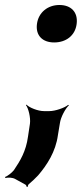

<svg xmlns="http://www.w3.org/2000/svg" viewBox="-32 -565 328 769"><path d="M185 -395C232 -395 269 -422 275 -469C281 -516 253 -545 206 -545C159 -545 122 -515 116 -469C110 -423 138 -395 185 -395ZM29 152 69 174C72 175 75 181 75 184L79 183C79 180 81 174 84 172C96 162 109 150 121 137C156 96 191 43 200 -24L208 -72C211 -95 230 -131 244 -143L241 -145C227 -133 189 -120 166 -120H144C120 -120 85 -134 74 -146L72 -144C82 -131 91 -94 88 -70L80 -17C72 41 49 79 24 116C16 127 -3 141 -12 144L-10 148C-1 145 19 146 29 152Z"/></svg>

Font: Asimov
Style: EdgeNarIt
Weight: 500
Designer: Google
Version: Version 2.000980: 2014